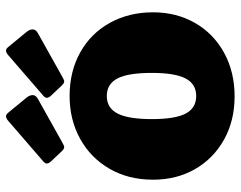

<svg xmlns="http://www.w3.org/2000/svg" viewBox="-101 -691 802 640"><g transform="rotate(-90 300.0 -371.0)"><path d="M21 -262Q21 -344 57.5 -407Q94 -470 157.5 -505Q221 -540 300 -540Q382 -540 445.5 -504.5Q509 -469 544 -405.5Q579 -342 579 -262Q579 -184 543.5 -122Q508 -60 444 -25Q380 10 299 10Q218 10 155 -25Q92 -60 56.5 -121.5Q21 -183 21 -262ZM377 -266Q377 -345 358.5 -380.5Q340 -416 300 -416Q260 -416 241.5 -380Q223 -344 223 -266Q223 -188 241.5 -153Q260 -118 300 -118Q340 -118 358.5 -153.5Q377 -189 377 -266ZM295 -683Q303 -673 303 -663Q303 -653 291 -646L148 -566Q135 -558 129 -558Q124 -558 116 -566L83 -601Q75 -609 75 -616Q75 -621 80 -626L220 -747Q227 -752 232 -752Q238 -752 244 -745ZM514 -683Q522 -673 522 -663Q522 -653 510 -646L367 -566Q354 -558 348 -558Q343 -558 335 -566L302 -601Q294 -609 294 -616Q294 -621 299 -626L439 -747Q446 -752 451 -752Q457 -752 463 -745Z"/></g></svg>

Font: Libre Franklin Black
Style: Regular
Weight: 900
Designer: Pablo Impallari, Rodrigo Fuenzalida
Foundry: Impallari Type
Version: Version 1.002; ttfautohint (v1.5)